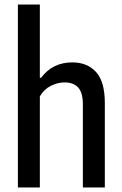

<svg xmlns="http://www.w3.org/2000/svg" viewBox="-20 -828 538 848"><path d="M59 -808H156V-484.5H161.5Q212.5 -552.5 299.5 -552.5Q365 -552.5 404 -510.2Q443 -468 443 -372.5V0H346V-367Q346 -419.5 325 -441.8Q304 -464 265 -464Q235 -464 204.8 -449Q174.5 -434 156 -402.5V0H59Z"/></svg>

Font: Encode Sans Condensed Medium
Style: Regular
Weight: 500
Width: 3
Designer: Multiple Designers
Foundry: Impallari Type
Version: Version 2.000